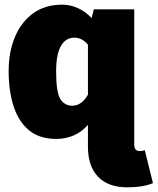

<svg xmlns="http://www.w3.org/2000/svg" viewBox="-20 -574 674 821"><path d="M524 227Q443 227 399.5 182Q356 137 356 53V-40Q303 20 220 20Q149 20 104.5 -16.5Q60 -53 38.5 -118.5Q17 -184 17 -270Q17 -351 43.5 -415Q70 -479 121 -516.5Q172 -554 245 -554Q316 -554 372 -497L381 -534H554V45Q554 72 578 72Q589 72 599 68L634 209Q592 227 524 227ZM289 -122Q329 -122 356 -169V-383Q331 -413 298 -413Q261 -413 240.5 -377.5Q220 -342 220 -268Q220 -181 237.5 -151.5Q255 -122 289 -122Z"/></svg>

Font: Trujillo Black
Style: Regular
Weight: 900
Designer: Fira Sans original fonts by bBox Type GmbH, Carrois Corporate GbR, & Edenspiekermann AG / Changes by Cristiano Sobral
Foundry: Fira Sans original fonts by bBox Type GmbH, Carrois Corporate GbR, & Edenspiekermann AG / Changes by Cristiano Sobral
Version: Version 4.301;July 28, 2020;FontCreator 13.0.0.2655 64-bit